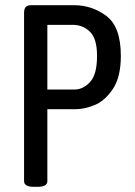

<svg xmlns="http://www.w3.org/2000/svg" viewBox="-20 -720 522 742"><path d="M73 -20V-670Q73 -686 79.5 -693Q86 -700 100 -700H265Q336 -700 391.5 -658Q447 -616 447 -504Q447 -421 415.5 -375Q384 -329 344.5 -313.5Q305 -298 273 -298H163V-20Q163 2 125 2H111Q73 2 73 -20ZM268 -374Q301 -374 328 -403Q355 -432 355 -504Q355 -571 327.5 -597.5Q300 -624 261 -624H163V-374Z"/></svg>

Font: Asap Condensed
Style: Regular
Weight: 400
Designer: Pablo Cosgaya
Foundry: Omnibus-Type
Version: Version 1.010; ttfautohint (v1.8)